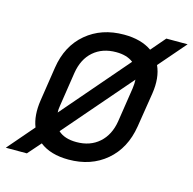

<svg xmlns="http://www.w3.org/2000/svg" viewBox="-108 -685 816 810"><g transform="rotate(15 300.0 -280.0)"><path d="M-14 30 85 -85Q66 -133 76 -200L99 -350Q114 -448 180.5 -504Q247 -560 345 -560Q420 -560 467 -527L521 -590H614L512 -472Q535 -422 524 -351L500 -200Q484 -102 418 -46Q352 10 254 10Q175 10 128 -27L78 30ZM161 -200Q158 -183 159 -170L407 -458Q379 -480 332 -480Q272 -480 233 -446Q194 -412 184 -350ZM267 -70Q327 -70 366 -104.5Q405 -139 415 -200L438 -350Q441 -371 440 -389L187 -96Q215 -70 267 -70Z"/></g></svg>

Font: NKDuy Mono
Style: Italic
Weight: 400
Italic angle: -9°
Monospace: yes
Designer: NKDuy
Foundry: NKDuy
Version: Version 2.251; ttfautohint (v1.8.4.7-5d5b)